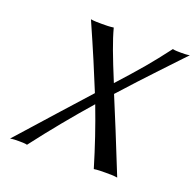

<svg xmlns="http://www.w3.org/2000/svg" viewBox="-117 -770 909 894"><g transform="rotate(20 338.0 -322.5)"><path d="M553 3C492 -150 444 -267 406 -358C521 -486 621 -589 676 -648C664 -645 644 -645 633 -645C622 -645 602 -645 592 -648C519 -552 487 -515 388 -405C341 -519 314 -590 299 -648C280 -645 258 -645 241 -645C224 -645 202 -645 186 -648C245 -515 287 -415 321 -331C252 -254 158 -150 22 3C34 0 54 0 65 0C77 0 96 0 106 3C183 -98 263 -195 340 -283C378 -183 406 -100 437 3C456 0 478 0 496 0C514 0 536 0 553 3Z"/></g></svg>

Font: Libertinus Sans
Style: Italic
Weight: 400
Italic angle: -12°
Designer: Philipp H. Poll, Khaled Hosny
Foundry: Caleb Maclennan
Version: Version 7.050;RELEASE